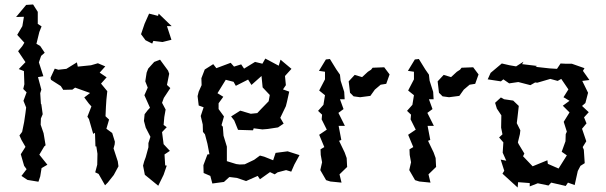

<svg xmlns="http://www.w3.org/2000/svg" viewBox="-20 -795 2712 859"><path d="M316 -403 383 -379 357 -359 378 -331 389 -319 371 -273 378 -262 397 -196 405 -201 407 -140H411L416 -107L415 -58L406 -24L421 -17L450 34L462 22L489 -12L510 -51L507 -73L488 -131L493 -149L494 -161L482 -200L456 -219L468 -260L452 -275L454 -318L456 -349L460 -387L432 -421L457 -449L426 -470L451 -498L418 -512L387 -503L328 -497L324 -516L277 -487L241 -483L225 -488L206 -447L208 -438L252 -410L263 -393L304 -394ZM52 -719 87 -720 80 -678 57 -639 89 -604 80 -589 61 -566 94 -517 64 -486 87 -477 89 -418 84 -397 99 -382 85 -344 97 -314 94 -290 88 -249 79 -205 67 -189 76 -169 94 -138 73 -105 88 -53 99 -38 76 -8 103 10 152 18 160 -6 166 -43 192 -58 156 -103 178 -140 184 -145 175 -199 162 -237 163 -265 171 -284 165 -328 163 -331 160 -378 165 -394 150 -450 174 -454 154 -516 164 -545 180 -559 160 -589 143 -599 156 -652 166 -677 149 -688V-742L128 -775L97 -773Z M647 -734 627 -689 611 -642 631 -615 661 -600 666 -612 707 -607 747 -617 727 -678H748L690 -734L687 -724ZM620 -54 628 -13 688 36 712 -13 726 -54 719 -55 716 -104 740 -120 712 -150 705 -204 726 -226 712 -236 715 -271 721 -305 705 -335 713 -357 742 -401 727 -415 737 -465 732 -479 696 -528 670 -518 643 -488 636 -470 630 -431 641 -403 626 -369 651 -313 640 -301 627 -284 624 -254 632 -224 653 -183 644 -155V-136L632 -92L625 -73Z M896 -484 881 -445 882 -414 869 -385 864 -365 869 -323 891 -315 878 -276 887 -238 888 -205 897 -194 908 -152 917 -105 908 -104 890 -56 891 -21 921 -8 930 26 982 19 1005 -2 1007 -3 1040 1 1081 15 1133 -8 1143 7 1188 -25 1209 -15 1222 -24 1260 -34 1283 -27 1297 -59 1320 -101 1267 -118 1213 -111 1202 -78 1162 -94 1143 -99 1117 -80 1075 -60 1053 -59 1037 -61 995 -74V-139L980 -188L977 -228L971 -235L982 -274L958 -307V-333L979 -362L953 -378L990 -438L1025 -429L1035 -411L1090 -439L1105 -415L1150 -455L1155 -404L1187 -370L1182 -342L1147 -306L1131 -289L1102 -286L1055 -300L1014 -274L1028 -256L1045 -214L1112 -212L1115 -221L1154 -216L1178 -218L1224 -225L1249 -242L1234 -268L1259 -320L1264 -340L1274 -385L1246 -395L1259 -414L1255 -455L1284 -487L1235 -528L1227 -501L1167 -533L1154 -510L1121 -518L1072 -488L1059 -507L1027 -497L1012 -514L948 -490L934 -508Z M1540 -431 1546 -380 1562 -364 1591 -360 1637 -366 1657 -394 1683 -416 1708 -420 1723 -462 1699 -494 1647 -492 1640 -483 1626 -474 1600 -450 1567 -460ZM1403 -299 1421 -282 1419 -261 1442 -215 1408 -192 1431 -137 1414 -127 1415 -102 1421 -69 1413 -34 1439 11 1458 17 1508 22 1499 -15 1534 -49H1533L1531 -88L1522 -113L1497 -165L1507 -169L1495 -232H1523L1494 -290L1517 -307L1501 -351H1522L1520 -384L1504 -434L1501 -461L1485 -484L1456 -531L1438 -529L1407 -478L1434 -474V-440L1408 -390L1434 -369L1427 -326ZM1591 -360 1599 -359Z M1938 -431 1944 -380 1960 -364 1989 -360 2035 -366 2055 -394 2081 -416 2106 -420 2121 -462 2097 -494 2045 -492 2038 -483 2024 -474 1998 -450 1965 -460ZM1801 -299 1819 -282 1817 -261 1840 -215 1806 -192 1829 -137 1812 -127 1813 -102 1819 -69 1811 -34 1837 11 1856 17 1906 22 1897 -15 1932 -49H1931L1929 -88L1920 -113L1895 -165L1905 -169L1893 -232H1921L1892 -290L1915 -307L1899 -351H1920L1918 -384L1902 -434L1899 -461L1883 -484L1854 -531L1836 -529L1805 -478L1832 -474V-440L1806 -390L1832 -369L1825 -326ZM1989 -360 1997 -359Z M2221 -359 2195 -335 2203 -309 2223 -279 2222 -224 2228 -194 2213 -180 2232 -158 2229 -112 2245 -76 2220 -81 2236 -31 2228 -18 2296 44 2298 20 2350 24V39L2386 25L2434 35L2446 22L2511 37L2521 22L2551 33L2565 -30L2577 -53L2596 -65L2592 -125L2587 -137L2603 -163L2584 -219L2604 -243L2593 -270L2614 -293L2584 -321L2599 -334L2611 -380L2585 -433L2617 -437L2588 -478L2595 -490L2538 -510H2508L2488 -511L2472 -487L2439 -489L2376 -496L2383 -500L2316 -508L2322 -519L2289 -498L2260 -503L2225 -511L2175 -469L2162 -440L2221 -431L2232 -440L2258 -422L2299 -428L2353 -414L2374 -426L2384 -425L2442 -442L2475 -433L2491 -442L2523 -395L2501 -360L2528 -344L2498 -322L2528 -292L2502 -250L2516 -206L2511 -195L2510 -163L2493 -116L2516 -100L2479 -41L2431 -62L2429 -78L2363 -51L2320 -96L2326 -108L2300 -151L2297 -158L2306 -195L2308 -212L2292 -244L2295 -268L2301 -321L2276 -345L2235 -351Z"/></svg>

Font: チョークS
Style: Regular
Weight: 400
Designer: [Stick] Fontworks Inc.
Foundry: [Stick] Fontworks Inc.
Version: Version 1.200;FEAKit 1.0